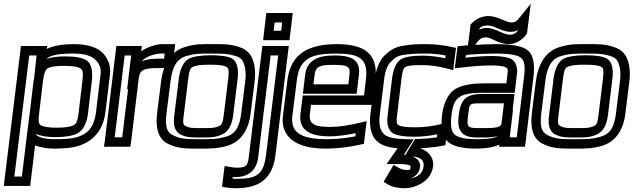

<svg xmlns="http://www.w3.org/2000/svg" viewBox="-32 -753 3359 1018"><path d="M253 35C280 35 304 34 324 32C431 23 512 -37 527 -158L551 -357C557 -400 542 -442 513 -472C483 -503 428 -519 360 -519C301 -519 252 -511 216 -494L218 -509H193H104H79L76 -484L-9 208L-12 233H13H103H128L131 208L154 18C185 30 224 35 253 35ZM384 -147C379 -111 372 -97 360 -90C344 -81 316 -76 269 -76C222 -76 196 -81 183 -90C173 -97 170 -111 175 -147L196 -325C202 -367 209 -383 220 -390C234 -399 261 -404 308 -404C355 -404 382 -399 396 -389C407 -382 410 -366 405 -325L384 -147ZM149 -340C148 -335 147 -330 146 -325L125 -147C124 -145 124 -143 124 -142L110 -31L84 183H44L123 -459H162L159 -432L149 -340ZM434 -147 455 -325C461 -374 453 -415 428 -432C406 -447 366 -454 314 -454C274 -454 240 -450 215 -440C232 -459 273 -469 354 -469C415 -469 452 -458 475 -435C498 -411 505 -389 501 -357L477 -158C465 -61 417 -26 325 -17C307 -16 286 -15 259 -15C215 -15 166 -23 159 -42V-43C181 -32 217 -26 263 -26C314 -26 356 -33 381 -47C409 -63 428 -102 434 -147Z M717 -482V-484L720 -509H695H610H585L582 -484L523 0L519 25H544H634H659L663 0L704 -341C710 -386 737 -392 807 -392H857H882L885 -417L894 -494L897 -519H872H828C797 -519 753 -505 717 -482ZM647 -280 616 -25H576L629 -459H664L657 -405L642 -280H647ZM719 -428C740 -452 786 -469 822 -469H841L838 -442H813C779 -442 746 -439 719 -428Z M1318 -321C1322 -355 1321 -386 1316 -410C1305 -457 1285 -489 1235 -504C1185 -520 1157 -519 1094 -519C1031 -519 1003 -520 950 -504C873 -482 833 -410 822 -321L801 -153C792 -78 805 -17 858 9C910 35 950 35 1026 35C1087 35 1119 35 1170 21C1246 0 1287 -66 1297 -153L1318 -321ZM1268 -321 1247 -153C1238 -77 1216 -42 1162 -27C1118 -15 1094 -15 1032 -15C956 -15 928 -15 885 -36C850 -53 843 -86 851 -153L872 -321C882 -400 904 -441 959 -457C1004 -469 1025 -469 1088 -469C1151 -469 1172 -469 1214 -457C1250 -446 1258 -433 1267 -394C1271 -374 1272 -351 1268 -321ZM1154 -140C1149 -103 1145 -91 1129 -84C1102 -73 1088 -74 1040 -74C992 -74 977 -73 953 -84C938 -91 937 -103 942 -140L966 -336C971 -377 977 -392 988 -397C1003 -406 1031 -410 1081 -410C1130 -410 1158 -406 1171 -397C1180 -392 1183 -377 1178 -336L1154 -140ZM1204 -140 1228 -336C1234 -385 1226 -425 1201 -441C1181 -454 1140 -460 1087 -460C1034 -460 992 -454 968 -441C940 -425 922 -385 916 -336L892 -140C886 -97 891 -56 927 -39C961 -23 987 -24 1033 -24C1080 -24 1106 -23 1143 -39C1184 -56 1198 -97 1204 -140Z M1506 -565 1517 -659 1520 -684H1495H1405H1380L1377 -659L1366 -565L1363 -540H1388H1478H1503L1506 -565ZM1459 -590H1419L1424 -634H1464L1459 -590ZM1221 136C1213 136 1202 135 1187 132L1159 127L1155 157L1148 216L1145 237L1166 241C1184 244 1203 245 1220 245C1339 245 1412 197 1428 73L1496 -484L1499 -509H1474H1384H1359L1356 -484L1287 80C1281 129 1271 136 1221 136ZM1215 186C1282 186 1328 154 1337 80L1403 -459H1443L1378 73C1365 171 1329 195 1227 195C1218 195 1209 195 1201 194L1202 185C1206 186 1211 186 1215 186Z M1754 -519C1612 -519 1510 -474 1492 -329L1468 -138C1455 -26 1539 35 1694 35C1752 35 1814 28 1877 14L1897 10L1900 -10L1908 -79L1912 -111L1880 -103C1817 -88 1764 -80 1720 -80C1641 -80 1604 -92 1611 -149L1617 -197H1917H1942L1945 -222L1958 -329C1976 -473 1893 -519 1754 -519ZM1748 -469C1875 -469 1922 -443 1908 -329L1898 -247H1598H1573L1570 -222L1561 -149C1549 -54 1628 -30 1714 -30C1754 -30 1801 -36 1854 -47L1852 -30C1799 -20 1749 -15 1700 -15C1560 -15 1508 -53 1518 -138L1542 -329C1556 -442 1617 -469 1748 -469ZM1736 -409C1806 -409 1827 -404 1821 -357L1815 -306H1630L1636 -357C1642 -403 1668 -409 1736 -409ZM1742 -459C1668 -459 1597 -443 1586 -357L1577 -281L1574 -256H1599H1834H1859L1862 -281L1871 -357C1882 -443 1818 -459 1742 -459Z M2145 133C2143 148 2143 148 2121 148C2106 148 2094 144 2077 134L2055 121L2041 145L2014 190L2002 211L2020 222C2043 237 2076 245 2111 245C2177 245 2255 204 2264 130C2270 80 2237 47 2196 33C2235 31 2273 27 2309 21L2329 17L2332 -4L2340 -72L2344 -104L2312 -96C2262 -84 2216 -78 2170 -78C2119 -78 2092 -82 2080 -90C2071 -97 2069 -108 2073 -139L2097 -339C2102 -377 2108 -391 2116 -397C2126 -404 2151 -408 2201 -408C2246 -408 2292 -402 2341 -389L2371 -381L2375 -413L2383 -479L2386 -499L2367 -503C2321 -514 2273 -519 2225 -519C2174 -519 2153 -518 2108 -511C2061 -504 2034 -485 2007 -459C1976 -428 1960 -379 1954 -326L1932 -148C1925 -95 1933 -45 1956 -16C1982 17 2026 29 2076 33C2066 48 2055 64 2044 79L2018 117H2061H2094C2126 117 2147 122 2145 133ZM2118 68C2115 68 2112 67 2110 67C2120 52 2130 36 2139 21L2161 -14L2122 -15C2061 -17 2018 -22 1997 -49C1981 -70 1976 -102 1982 -148L2004 -326C2009 -374 2020 -405 2040 -425C2063 -448 2075 -457 2109 -462C2152 -468 2169 -469 2219 -469C2257 -469 2294 -466 2331 -459L2329 -444C2287 -453 2246 -458 2207 -458C2153 -458 2112 -451 2091 -437C2068 -421 2053 -384 2047 -339L2023 -139C2018 -99 2026 -64 2048 -49C2067 -35 2109 -28 2164 -28C2203 -28 2244 -32 2286 -41L2285 -25C2252 -20 2219 -17 2184 -16H2169L2160 -2L2134 41L2118 68ZM2195 133C2199 104 2180 87 2156 77C2195 79 2218 95 2214 130C2209 166 2183 187 2145 193C2172 183 2192 161 2195 133Z M2450 -141C2458 -208 2454 -205 2526 -205H2640L2627 -98C2623 -72 2573 -74 2521 -74H2503C2445 -74 2442 -80 2450 -141ZM2443 -462 2442 -456 2448 -463C2501 -467 2549 -469 2593 -469C2672 -469 2715 -461 2732 -445C2749 -430 2754 -400 2746 -342L2708 -25H2671L2673 -46L2688 -171H2686L2693 -230L2696 -255H2671H2532C2442 -255 2411 -232 2400 -141C2390 -64 2413 -24 2496 -24H2514C2539 -24 2575 -23 2607 -31C2589 -20 2555 -15 2498 -15C2434 -15 2398 -23 2378 -40C2361 -56 2355 -86 2362 -144C2368 -194 2380 -221 2401 -236C2422 -253 2461 -261 2527 -261H2672H2697L2700 -286L2709 -363C2713 -395 2703 -425 2681 -439C2662 -450 2626 -456 2578 -456C2536 -456 2488 -453 2436 -447L2438 -462C2440 -462 2442 -462 2443 -462ZM2679 -634C2670 -634 2655 -638 2631 -649C2603 -661 2578 -668 2559 -668C2526 -668 2492 -654 2470 -630L2463 -623L2462 -614L2453 -541L2449 -513C2439 -512 2428 -511 2417 -510L2394 -508L2391 -485L2383 -419L2379 -391L2408 -394C2470 -402 2524 -406 2572 -406C2616 -406 2640 -402 2651 -395C2660 -390 2662 -384 2659 -363L2653 -311H2533C2461 -311 2405 -299 2373 -275C2341 -250 2319 -202 2312 -144C2304 -78 2314 -26 2343 -1C2370 23 2423 35 2492 35C2542 35 2584 28 2616 14L2614 25H2639H2726H2751L2755 0L2796 -342C2805 -408 2796 -459 2769 -484C2743 -508 2683 -519 2599 -519C2565 -519 2528 -518 2488 -515L2497 -528C2513 -549 2525 -555 2545 -555C2554 -555 2568 -551 2591 -539C2618 -526 2645 -519 2665 -519C2700 -519 2736 -539 2758 -570L2762 -576L2763 -583L2772 -652L2782 -733L2728 -666C2708 -642 2702 -634 2679 -634ZM2673 -584C2689 -584 2703 -587 2714 -593V-590C2701 -574 2690 -569 2671 -569C2657 -569 2641 -574 2618 -585C2591 -597 2567 -605 2551 -605C2537 -605 2523 -602 2510 -596L2511 -604C2522 -614 2534 -618 2552 -618C2565 -618 2582 -614 2606 -603C2633 -591 2657 -584 2673 -584Z M3305 -321C3309 -355 3308 -386 3303 -410C3292 -457 3272 -489 3222 -504C3172 -520 3144 -519 3081 -519C3018 -519 2990 -520 2937 -504C2860 -482 2820 -410 2809 -321L2788 -153C2779 -78 2792 -17 2845 9C2897 35 2937 35 3013 35C3074 35 3106 35 3157 21C3233 0 3274 -66 3284 -153L3305 -321ZM3255 -321 3234 -153C3225 -77 3203 -42 3149 -27C3105 -15 3081 -15 3019 -15C2943 -15 2915 -15 2872 -36C2837 -53 2830 -86 2838 -153L2859 -321C2869 -400 2891 -441 2946 -457C2991 -469 3012 -469 3075 -469C3138 -469 3159 -469 3201 -457C3237 -446 3245 -433 3254 -394C3258 -374 3259 -351 3255 -321ZM3141 -140C3136 -103 3132 -91 3116 -84C3089 -73 3075 -74 3027 -74C2979 -74 2964 -73 2940 -84C2925 -91 2924 -103 2929 -140L2953 -336C2958 -377 2964 -392 2975 -397C2990 -406 3018 -410 3068 -410C3117 -410 3145 -406 3158 -397C3167 -392 3170 -377 3165 -336L3141 -140ZM3191 -140 3215 -336C3221 -385 3213 -425 3188 -441C3168 -454 3127 -460 3074 -460C3021 -460 2979 -454 2955 -441C2927 -425 2909 -385 2903 -336L2879 -140C2873 -97 2878 -56 2914 -39C2948 -23 2974 -24 3020 -24C3067 -24 3093 -23 3130 -39C3171 -56 3185 -97 3191 -140Z"/></svg>

Font: Gamestation Display Outline
Style: Italic
Weight: 400
Designer: Jonas Hecksher
Foundry: Jonas Hecksher, Playtypeª, e-types AS
Version: Version 1.003